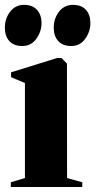

<svg xmlns="http://www.w3.org/2000/svg" viewBox="-36 -750 383 770"><path d="M7.5 0V-19L64 -36V-417L8.5 -440.5V-460L193.5 -517.5H210.5L232.5 -495L233 -36L294 -19V0ZM53 -565.5Q19.5 -565.5 1.5 -585.2Q-16.5 -605 -16.5 -639Q-16.5 -676 4.8 -703.2Q26 -730.5 60 -730.5H61Q94 -730.5 112.2 -710.8Q130.5 -691 130.5 -657Q130.5 -623.5 109.8 -594.5Q89 -565.5 53.5 -565.5ZM249 -565.5Q216 -565.5 197.8 -585.2Q179.5 -605 179.5 -639Q179.5 -676 200.8 -703.2Q222 -730.5 256.5 -730.5H257Q290.5 -730.5 308.5 -710.8Q326.5 -691 326.5 -657Q326.5 -623.5 305.8 -594.5Q285 -565.5 250 -565.5Z"/></svg>

Font: Merriweather 144pt Black
Style: Regular
Weight: 900
Version: Version 2.100